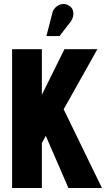

<svg xmlns="http://www.w3.org/2000/svg" viewBox="-20 -948 556 968"><path d="M335 -837Q345 -850 348.5 -866Q352 -882 347 -897Q342 -912 325 -921Q308 -931 290.5 -927Q273 -923 260.5 -911Q248 -899 244 -883L214 -766H280ZM191 -470V-700H41V0H191V-227L211 -263L325 0H494L301 -397L471 -700H305Z"/></svg>

Font: Advent Pro ExtraBold
Style: Regular
Weight: 800
Designer: VivaRado, Andreas Kalpakidis
Foundry: VivaRado, Andreas Kalpakidis
Version: Version 3.000